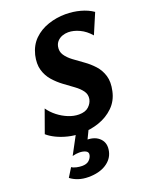

<svg xmlns="http://www.w3.org/2000/svg" viewBox="-171 -764 890 1126"><g transform="rotate(-20 274.5 -201.0)"><path d="M227 15Q186 15 147.5 5.5Q109 -4 77.5 -19.5Q46 -35 26 -53L77 -195Q97 -166 126.5 -143Q156 -120 189.5 -106.5Q223 -93 255 -93Q295 -93 316 -112.5Q337 -132 342 -157Q347 -185 331 -207.5Q315 -230 286 -251Q257 -272 226 -295Q195 -318 169 -347.5Q143 -377 131.5 -416.5Q120 -456 132 -509Q146 -566 183 -602Q220 -638 272 -655.5Q324 -673 380 -673Q427 -673 471.5 -661Q516 -649 549 -626L495 -499Q465 -534 428.5 -551Q392 -568 359 -568Q339 -568 321.5 -561.5Q304 -555 291.5 -542Q279 -529 275 -510Q269 -480 284.5 -456.5Q300 -433 328 -412Q356 -391 388 -368.5Q420 -346 446.5 -317Q473 -288 485 -248.5Q497 -209 485 -155Q473 -98 434 -60Q395 -22 341 -3.5Q287 15 227 15ZM202 0H281L238 89L183 76Q194 68 211 65Q228 62 247 62Q299 62 327.5 92Q356 122 345 171Q335 216 292 243.5Q249 271 182 271Q148 271 119.5 261.5Q91 252 71 236L105 181Q116 189 134.5 193Q153 197 169 197Q197 197 212 183.5Q227 170 231 152Q235 134 219 125.5Q203 117 178 117Q168 117 157.5 118.5Q147 120 136 123Z"/></g></svg>

Font: Ysabeau Infant ExtraBold
Style: Italic
Weight: 800
Italic angle: -12°
Designer: Christian Thalmann (Catharsis Fonts)
Version: Version 2.001;gftools[0.9.30]; featfreeze: ss01,ss02,lnum